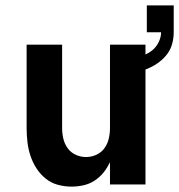

<svg xmlns="http://www.w3.org/2000/svg" viewBox="-20 -686 666 714"><path d="M246 8Q220 8 194.5 1Q169 -6 149 -22.5Q129 -39 115 -61Q101 -83 93 -107.5Q85 -132 82 -158Q79 -184 79 -210V-520H211V-210Q211 -190 215.5 -170.5Q220 -151 231.5 -135Q243 -119 261.5 -110.5Q280 -102 300 -102Q320 -102 338.5 -110.5Q357 -119 368.5 -135Q380 -151 384.5 -170.5Q389 -190 389 -210V-520H521V0H389V-83Q379 -62 365 -44.5Q351 -27 332 -14.5Q313 -2 290.5 3Q268 8 246 8ZM455 -410 445 -462Q461 -464 476 -467.5Q491 -471 505.5 -476.5Q520 -482 533.5 -490Q547 -498 557 -509.5Q567 -521 573 -536Q579 -551 579 -566H526V-666H626V-566Q626 -545 620.5 -524Q615 -503 602.5 -486Q590 -469 573 -456Q556 -443 536.5 -434Q517 -425 496.5 -419Q476 -413 455 -410Z"/></svg>

Font: Iosevka SS04 XBd Ex
Style: Regular
Weight: 800
Width: 7
Monospace: yes
Designer: Belleve Invis
Foundry: Belleve Invis
Version: Version 19.0.0; ttfautohint (v1.8.4)